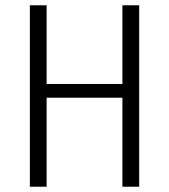

<svg xmlns="http://www.w3.org/2000/svg" viewBox="-20 -707 640 727"><path d="M443.5 0V-337H156.5V0H93V-687H156.5V-389H443.5V-687H507V0Z"/></svg>

Font: Fira Code Light Light
Style: Regular
Weight: 300
Monospace: yes
Version: Version 5.002